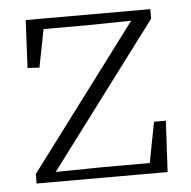

<svg xmlns="http://www.w3.org/2000/svg" viewBox="-42 -524 561 565"><g transform="rotate(-5 238.5 -241.0)"><path d="M44 0V-28L363 -453L231 -451H104L82 -339L47 -341L54 -482H422V-454L103 -29L244 -31H381L404 -151H439L431 0Z"/></g></svg>

Font: Source Serif 4 SmText Light
Style: Regular
Weight: 300
Designer: Frank Grießhammer
Foundry: Adobe
Version: Version 4.005;hotconv 1.1.0;makeotfexe 2.6.0